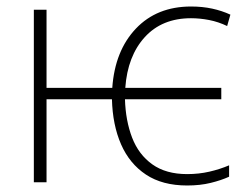

<svg xmlns="http://www.w3.org/2000/svg" viewBox="-20 -560 763 590"><path d="M555 10Q479 10 428.5 -23.5Q378 -57 352 -116.5Q326 -176 324 -255H123V0H84V-530H123V-290H325Q333 -404 397.5 -472Q462 -540 567 -540Q602 -540 632 -533.5Q662 -527 688 -515L678 -480Q651 -493 622.5 -498.5Q594 -504 567 -504Q478 -504 425 -446Q372 -388 365 -290H660V-255H364Q366 -189 386 -137Q406 -85 448 -55Q490 -25 555 -25Q591 -25 623.5 -32.5Q656 -40 684 -52V-17Q660 -6 627.5 2Q595 10 555 10Z"/></svg>

Font: Noto Sans Disp ExtLt
Style: Regular
Weight: 200
Designer: Monotype Design Team
Foundry: Monotype Imaging Inc.
Version: Version 2.000;GOOG;noto-source:20170915:90ef993387c0